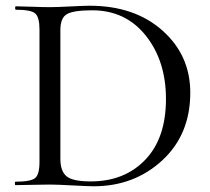

<svg xmlns="http://www.w3.org/2000/svg" viewBox="-20 -647 734 671"><path d="M307 4Q289 4 234 1Q179 -2 154 -2Q130 -2 89.5 -1Q49 0 34 0Q32 0 32 -6Q32 -12 34 -12Q87 -12 102.5 -24.5Q118 -37 118 -81V-544Q118 -587 103 -600Q88 -613 35 -613Q33 -613 33 -619Q33 -625 35 -625Q50 -625 90 -623.5Q130 -622 154 -622Q178 -622 227 -624.5Q276 -627 293 -627Q450 -627 547.5 -540.5Q645 -454 645 -323Q645 -177 547 -86.5Q449 4 307 4ZM297 -13Q415 -13 487.5 -88.5Q560 -164 560 -301Q560 -434 489.5 -522.5Q419 -611 302 -611Q238 -611 214.5 -598Q191 -585 191 -542V-92Q191 -49 212.5 -31Q234 -13 297 -13Z"/></svg>

Font: Cormorant Garamond Book
Style: Regular
Weight: 500
Designer: Christian Thalmann (Catharsis Fonts)
Version: Version 1.000;PS 002.000;hotconv 1.0.88;makeotf.lib2.5.64775